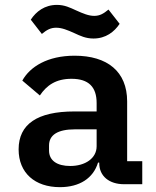

<svg xmlns="http://www.w3.org/2000/svg" viewBox="-20 -757 640 789"><path d="M489.7 0H564.6V-94.5H502.5V-340.2C502.5 -463.1 421.2 -528.1 286.6 -528.1C175.1 -528.1 103 -482.6 71.7 -425.8L143.8 -364.7C171.5 -405.9 209.2 -433.2 273.8 -433.2C344.8 -433.2 377.1 -399.1 377.1 -333.5V-299H285.5C133.2 -299 56.5 -246.8 56.5 -143.1C56.5 -46.2 123.6 12.1 226.2 12.1C306.8 12.1 363.3 -24.5 382.8 -88.8H387.8V-86.6C387.8 -32.7 429.3 0 489.7 0ZM106.5 -676.1 152 -617.5C172.6 -634.6 188.2 -643.1 210.6 -643.1C233.7 -643.1 256 -634.2 285.9 -620.7C309.7 -609.7 332.4 -598.7 364 -598.7C414.8 -598.7 449.6 -626.1 471.6 -659.1L425.8 -717.7C405.2 -700.6 389.9 -691.8 367.2 -691.8C344.5 -691.8 322.1 -701 292.3 -714.5C268.1 -725.5 245.7 -736.9 214.1 -736.9C163.4 -736.9 128.2 -709.5 106.5 -676.1ZM181.5 -138.5V-159.1C181.5 -202.4 217 -225.5 288 -225.5H377.1V-155.9C377.1 -106.5 330.3 -74.9 268.5 -74.9C214.8 -74.9 181.5 -96.9 181.5 -138.5Z"/></svg>

Font: Margiela Mono SemiBold
Style: Regular
Weight: 600
Designer: Mike Abbink, Paul van der Laan, Pieter van Rosmalen
Foundry: Bold Monday
Version: Version 2.003 2021